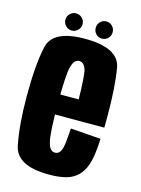

<svg xmlns="http://www.w3.org/2000/svg" viewBox="-109 -765 610 832"><g transform="rotate(15 196.0 -349.0)"><path d="M194 4V-94.5Q171 -94.5 162 -132.5Q152 -169.5 152 -301Q152 -435.5 162 -470Q172 -505.5 194 -505.5Q218 -505.5 226.5 -471.5Q233 -440.5 234.5 -344H139.5V-254.5H373.5Q374 -277 374 -301Q374 -440.5 359 -523Q342 -605 194 -605Q48.5 -605 31.5 -522.5Q13.5 -440.5 13.5 -301.5Q13.5 -170.5 31.5 -83Q47.5 4 194 4ZM194 -94.5V4Q264.5 4 299.5 -16.5Q334.5 -36.5 351 -79.5Q367.5 -121.5 370 -203.5L234.5 -213.5Q232 -174.5 228.5 -144.5Q224.5 -115 215.5 -104.5Q207.5 -94.5 194 -94.5ZM128 -624.5Q143.5 -624.5 155 -635.8Q166.5 -647 166.5 -663Q166.5 -679 155 -690.2Q143.5 -701.5 128 -701.5Q112 -701.5 100.8 -690.2Q89.5 -679 89.5 -663Q89.5 -647 100.8 -635.8Q112 -624.5 128 -624.5ZM263 -624.5Q279.5 -624.5 290.5 -635.8Q301.5 -647 301.5 -663Q301.5 -679 290.5 -690.2Q279.5 -701.5 263 -701.5Q247.5 -701.5 236.5 -690.2Q225.5 -679 225.5 -663Q225.5 -647 236.2 -635.8Q247 -624.5 263 -624.5Z"/></g></svg>

Font: Anybody ExtraCondensed
Style: Bold
Weight: 700
Width: 2
Version: Version 1.113;gftools[0.9.25]